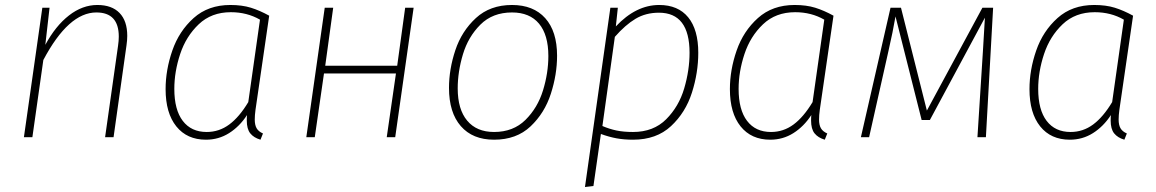

<svg xmlns="http://www.w3.org/2000/svg" viewBox="-20 -551 4643 771"><path d="M491 -407Q491 -390 488 -369L436 0H402L454 -367Q457 -387 457 -404Q457 -501 367 -501Q255 -501 154 -310L110 0H76L150 -520H179L162 -371Q203 -447 257 -489Q311 -531 371 -531Q429 -531 460 -499Q491 -467 491 -407Z M1061 -488 1006 -110Q1003 -88 1003 -71Q1003 -49 1010.5 -36Q1018 -23 1036 -15L1026 10Q999 2 985 -15.5Q971 -33 971 -67Q971 -81 972 -89Q942 -43 900 -16.5Q858 10 807 10Q731 10 688 -43.5Q645 -97 645 -193Q645 -270 672 -348Q699 -426 757.5 -478.5Q816 -531 905 -531Q952 -531 987.5 -520Q1023 -509 1061 -488ZM680 -194Q680 -110 714 -65.5Q748 -21 810 -21Q860 -21 900.5 -51Q941 -81 977 -141L1024 -472Q972 -502 907 -502Q829 -502 778 -453.5Q727 -405 703.5 -334Q680 -263 680 -194Z M1570 -256H1281L1244 0H1210L1284 -520H1318L1286 -287H1575L1607 -520H1641L1567 0H1533Z M1783 -198Q1783 -273 1808.5 -349.5Q1834 -426 1891 -478.5Q1948 -531 2036 -531Q2122 -531 2169.5 -478Q2217 -425 2217 -327Q2217 -252 2192 -174.5Q2167 -97 2110.5 -43.5Q2054 10 1964 10Q1878 10 1830.5 -44.5Q1783 -99 1783 -198ZM2182 -326Q2182 -411 2144.5 -456Q2107 -501 2036 -501Q1958 -501 1909 -452Q1860 -403 1839 -333Q1818 -263 1818 -196Q1818 -112 1856 -66.5Q1894 -21 1964 -21Q2041 -21 2090 -69.5Q2139 -118 2160.5 -188Q2182 -258 2182 -326Z M2431 -520H2461L2453 -445Q2534 -531 2627 -531Q2703 -531 2743.5 -481.5Q2784 -432 2784 -339Q2784 -259 2758.5 -179Q2733 -99 2674.5 -44.5Q2616 10 2522 10Q2486 10 2456 4.5Q2426 -1 2393 -13L2363 196L2329 200ZM2749 -339Q2749 -500 2626 -500Q2573 -500 2532 -475.5Q2491 -451 2449 -403L2399 -45Q2427 -33 2455.5 -27Q2484 -21 2522 -21Q2604 -21 2655 -72Q2706 -123 2727.5 -196Q2749 -269 2749 -339Z M3327 -488 3272 -110Q3269 -88 3269 -71Q3269 -49 3276.5 -36Q3284 -23 3302 -15L3292 10Q3265 2 3251 -15.5Q3237 -33 3237 -67Q3237 -81 3238 -89Q3208 -43 3166 -16.5Q3124 10 3073 10Q2997 10 2954 -43.5Q2911 -97 2911 -193Q2911 -270 2938 -348Q2965 -426 3023.5 -478.5Q3082 -531 3171 -531Q3218 -531 3253.5 -520Q3289 -509 3327 -488ZM2946 -194Q2946 -110 2980 -65.5Q3014 -21 3076 -21Q3126 -21 3166.5 -51Q3207 -81 3243 -141L3290 -472Q3238 -502 3173 -502Q3095 -502 3044 -453.5Q2993 -405 2969.5 -334Q2946 -263 2946 -194Z M3939 0H3905L3927 -345L3935 -480L3714 -69H3681L3576 -485Q3566 -426 3547 -343L3470 0H3437L3556 -520H3598L3702 -107L3925 -520H3968Z M4530 -488 4475 -110Q4472 -88 4472 -71Q4472 -49 4479.5 -36Q4487 -23 4505 -15L4495 10Q4468 2 4454 -15.5Q4440 -33 4440 -67Q4440 -81 4441 -89Q4411 -43 4369 -16.5Q4327 10 4276 10Q4200 10 4157 -43.5Q4114 -97 4114 -193Q4114 -270 4141 -348Q4168 -426 4226.5 -478.5Q4285 -531 4374 -531Q4421 -531 4456.5 -520Q4492 -509 4530 -488ZM4149 -194Q4149 -110 4183 -65.5Q4217 -21 4279 -21Q4329 -21 4369.5 -51Q4410 -81 4446 -141L4493 -472Q4441 -502 4376 -502Q4298 -502 4247 -453.5Q4196 -405 4172.5 -334Q4149 -263 4149 -194Z"/></svg>

Font: FiraGO UltraLight
Style: Italic
Weight: 200
Italic angle: -8°
Designer: bBox Type GmbH
Foundry: bBox Type GmbH
Version: Version 1.001